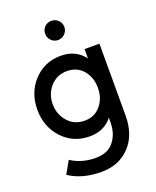

<svg xmlns="http://www.w3.org/2000/svg" viewBox="-168 -819 915 1129"><g transform="rotate(-20 289.0 -255.0)"><path d="M354 -663Q354 -688 336 -706Q319 -723 294 -723Q268 -723 251 -706Q234 -688 234 -663Q234 -638 251 -621Q269 -603 294 -603Q318 -603 336 -621Q354 -638 354 -663ZM279 -414Q341 -414 379 -370Q417 -324 417 -259Q417 -195 379 -149Q341 -104 279 -104Q215 -104 175 -149Q134 -195 134 -259Q134 -323 175 -369Q216 -414 279 -414ZM275 -511Q172 -511 105 -438Q38 -366 38 -259Q38 -153 105 -80Q173 -7 275 -7Q358 -7 408 -61Q410 -64 412.5 -67Q415 -70 417 -73V-43Q417 29 378 77Q340 124 266 124Q177 124 111 80L67 158Q149 213 269 213Q379 213 447 141Q514 70 514 -50V-500H421V-441Q419 -445 415.5 -448.5Q412 -452 410 -455Q359 -511 275 -511Z"/></g></svg>

Font: Unageo
Style: Medium
Weight: 500
Designer: Richard Sepsi
Foundry: Richard Sepsi
Version: Version 2.000